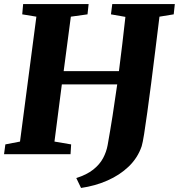

<svg xmlns="http://www.w3.org/2000/svg" viewBox="-20 -763 885 950"><path d="M381 167 357.5 118Q409.5 101.5 441.5 76Q473.5 50.5 490 19.5Q506.5 -11.5 512.5 -44.5Q525 -114 537 -190.2Q549 -266.5 560 -345.5H286L249.5 -62.5L332 -48.5L329 0H0L6.5 -48.5L79 -62.5L160 -680.5L90 -692L94.5 -743H418.5L413 -692L330.5 -680.5L295 -411H568.5Q577.5 -478 585.2 -545.8Q593 -613.5 600.5 -679.5L529 -692L535.5 -743H845L839.5 -692L769 -680.5Q758.5 -596.5 748.2 -512Q738 -427.5 727.8 -349.5Q717.5 -271.5 708.8 -207.2Q700 -143 693 -99.2Q686 -55.5 681 -39.5Q661.5 18 617 60.8Q572.5 103.5 511.5 130.2Q450.5 157 381 167Z"/></svg>

Font: Merriweather 28pt Black
Style: Italic
Weight: 900
Italic angle: -7.8°
Version: Version 2.101